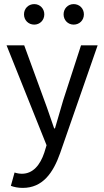

<svg xmlns="http://www.w3.org/2000/svg" viewBox="-20 -707 508 936"><path d="M91 209C188 209 239 136 273 40L456 -486H375L288 -218C275 -175 261 -125 248 -81H244C228 -126 212 -176 196 -218L98 -486H12L207 1L196 37C176 97 141 140 87 140C75 140 63 138 51 134L33 199C49 205 68 209 91 209ZM147 -587C175 -587 196 -609 196 -637C196 -665 175 -687 147 -687C118 -687 97 -665 97 -637C97 -609 118 -587 147 -587ZM339 -587C368 -587 389 -609 389 -637C389 -665 368 -687 339 -687C311 -687 290 -665 290 -637C290 -609 311 -587 339 -587Z"/></svg>

Font: DAIFUKU Sans
Style: Regular
Weight: 400
Designer: Original font ‘Source Han Sans JP’ : Paul D. Hunt
Foundry: Daifuku
Version: Version 1.000